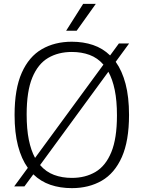

<svg xmlns="http://www.w3.org/2000/svg" viewBox="-20 -965 744 994"><path d="M106.5 0H53.5L124 -96Q91 -142 73.2 -209.8Q55.5 -277.5 55.5 -370Q55.5 -505 92.8 -588.5Q130 -672 196.8 -710.5Q263.5 -749 352 -749Q411.5 -749 461.8 -732Q512 -715 550 -678L595.5 -740H648.5L579 -645Q612 -599 630 -531Q648 -463 648 -370Q648 -235.5 610.8 -151.8Q573.5 -68 506.8 -29.5Q440 9 352 9Q291.5 9 241 -8.2Q190.5 -25.5 152.5 -62.5ZM118 -372.5Q118 -297 129.2 -241.5Q140.5 -186 161.5 -147.5L515.5 -630.5Q485 -665.5 443.5 -680.8Q402 -696 352 -696Q281.5 -696 229 -665Q176.5 -634 147.2 -563.2Q118 -492.5 118 -372.5ZM352 -44Q422 -44 474.5 -75Q527 -106 556.2 -177Q585.5 -248 585.5 -367.5Q585.5 -443.5 574 -499.2Q562.5 -555 541 -593.5L187.5 -110.5Q218 -75 259.8 -59.5Q301.5 -44 352 -44ZM322.5 -806 410.5 -945H476L377 -806Z"/></svg>

Font: Encode Sans Lt
Style: Regular
Weight: 300
Designer: Multiple Designers
Foundry: Impallari Type
Version: Version 3.002; ttfautohint (v1.8.3) -l 8 -r 50 -G 200 -x 14 